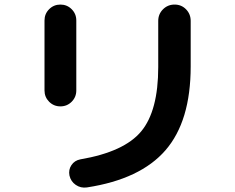

<svg xmlns="http://www.w3.org/2000/svg" viewBox="-20 -777 1040 849"><path d="M823.2 -684.6V-483.4Q823.2 -241.2 711.9 -112.8Q600.6 15.6 364.3 51.8Q336.9 55.7 314.9 40.5Q293 25.4 287.1 -1Q282.2 -26.4 295.9 -46.9Q309.6 -67.4 335 -72.3Q529.3 -105.5 604.5 -196.3Q679.7 -287.1 679.7 -480.5V-684.6Q679.7 -714.8 700.7 -735.8Q721.7 -756.8 752 -756.8Q782.2 -756.8 802.7 -735.8Q823.2 -714.8 823.2 -684.6ZM176.8 -377V-686.5Q176.8 -715.8 197.3 -736.3Q217.8 -756.8 247.1 -756.8Q276.4 -756.8 296.9 -736.3Q317.4 -715.8 317.4 -686.5V-377Q317.4 -347.7 296.9 -327.1Q276.4 -306.6 247.1 -306.6Q217.8 -306.6 197.3 -327.1Q176.8 -347.7 176.8 -377Z"/></svg>

Font: Rounded-X Mgen+ 1mn bold
Style: Bold
Weight: 700
Designer: [Source Han Sans]
Ryoko NISHIZUKA  (kana & ideographs); Paul D. Hunt (Latin, Greek & Cyrillic); Wenlong ZHANG  (bopomofo
Version: Version 1.059.20150602